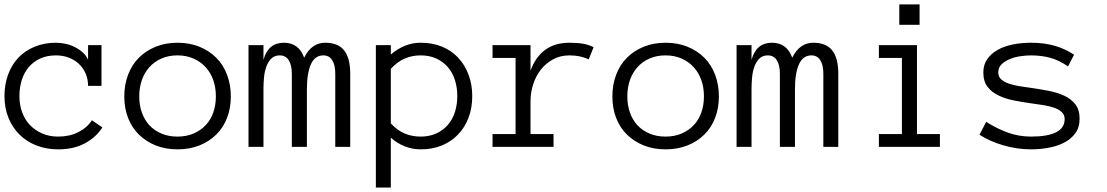

<svg xmlns="http://www.w3.org/2000/svg" viewBox="-20 -657 4953 859"><path d="M438 -86.9Q409.2 -42 359.1 -15.4Q309.1 11.2 240.2 11.2Q187 11.2 142.6 -6.3Q98.1 -23.9 66.7 -55.4Q35.2 -86.9 17.6 -130.4Q0 -173.8 0 -227.1Q0 -278.8 16.1 -323Q32.2 -367.2 62 -398.7Q91.8 -430.2 135 -448Q178.2 -465.8 231 -465.8Q252 -465.8 273.9 -460.9Q295.9 -456.1 315.4 -446Q335 -436 350.6 -422.1Q366.2 -408.2 374 -389.2V-455.1H434.1V-272.9H374Q374 -303.2 363 -328.1Q352.1 -353 333 -371.1Q314 -389.2 287.6 -399.2Q261.2 -409.2 231 -409.2Q189.9 -409.2 159.4 -395Q128.9 -380.9 108.4 -356.4Q87.9 -332 77.4 -299.1Q66.9 -266.1 66.9 -227.1Q66.9 -188 78.9 -155Q90.8 -122.1 113.5 -98.1Q136.2 -74.2 168.2 -60.1Q200.2 -45.9 240.2 -45.9Q291 -45.9 330.6 -65.9Q370.1 -85.9 391.1 -119.1Z M1012.7 -226.1Q1012.7 -172.9 995.8 -129.4Q979 -85.9 947.5 -54.9Q916 -23.9 872.1 -6.3Q828.1 11.2 773.9 11.2Q720.7 11.2 676.8 -6.3Q632.8 -23.9 601.3 -54.9Q569.8 -85.9 553 -129.4Q536.1 -172.9 536.1 -226.1Q536.1 -277.8 553 -322.5Q569.8 -367.2 601.3 -398.7Q632.8 -430.2 676.8 -448Q720.7 -465.8 773.9 -465.8Q828.1 -465.8 872.1 -448Q916 -430.2 947.5 -398.7Q979 -367.2 995.8 -322.5Q1012.7 -277.8 1012.7 -226.1ZM945.8 -226.1Q945.8 -265.1 934.3 -298.1Q922.9 -331.1 900.4 -356Q877.9 -380.9 845.9 -395Q814 -409.2 773.9 -409.2Q733.9 -409.2 701.9 -395Q669.9 -380.9 647.9 -356Q626 -331.1 614.5 -298.1Q603 -265.1 603 -226.1Q603 -187 614.5 -154.1Q626 -121.1 647.9 -97.2Q669.9 -73.2 701.9 -59.6Q733.9 -45.9 773.9 -45.9Q814 -45.9 845.9 -59.6Q877.9 -73.2 900.4 -97.2Q922.9 -121.1 934.3 -154.1Q945.8 -187 945.8 -226.1Z M1546.9 0H1480V-327.1Q1480 -366.2 1466.3 -387.7Q1452.6 -409.2 1426.8 -409.2Q1388.7 -409.2 1370.8 -369.1Q1353 -329.1 1353 -256.8V0H1285.6V-327.1Q1285.6 -366.2 1271.7 -387.7Q1257.8 -409.2 1231.9 -409.2Q1208 -409.2 1193.8 -395Q1179.7 -380.9 1171.6 -358.9Q1163.6 -336.9 1161.1 -310.1Q1158.7 -283.2 1158.7 -256.8V0H1091.8V-455.1H1158.7V-389.2Q1179.7 -465.8 1250 -465.8Q1316.9 -465.8 1340.8 -398.9Q1374 -465.8 1434.6 -465.8Q1492.7 -465.8 1519.8 -431.4Q1546.9 -397 1546.9 -327.1Z M2092.8 -227.1Q2092.8 -173.8 2076.2 -130.4Q2059.6 -86.9 2029.5 -55.4Q1999.5 -23.9 1957 -6.3Q1914.6 11.2 1861.8 11.2Q1825.7 11.2 1791.7 -2Q1757.8 -15.1 1728.5 -41V182.1H1661.6V-455.1H1728.5V-413.1Q1790.5 -465.8 1861.8 -465.8Q1914.6 -465.8 1957 -448.5Q1999.5 -431.2 2029.5 -399.2Q2059.6 -367.2 2076.2 -323Q2092.8 -278.8 2092.8 -227.1ZM2025.9 -227.1Q2025.9 -265.1 2015.4 -298.6Q2004.9 -332 1983.9 -356.4Q1962.9 -380.9 1932.4 -395Q1901.9 -409.2 1861.8 -409.2Q1823.7 -409.2 1790.8 -395Q1757.8 -380.9 1728.5 -349.1V-105Q1757.8 -73.2 1790.8 -59.6Q1823.7 -45.9 1861.8 -45.9Q1901.9 -45.9 1932.4 -60.1Q1962.9 -74.2 1983.9 -98.6Q2004.9 -123 2015.4 -156Q2025.9 -189 2025.9 -227.1Z M2613.8 -391.1Q2577.6 -409.2 2527.8 -409.2Q2486.8 -409.2 2454.6 -391.6Q2422.4 -374 2399.9 -345.5Q2377.4 -316.9 2365.5 -280Q2353.5 -243.2 2353.5 -204.1V-57.1H2456.5V0H2183.6V-57.1H2286.6V-397.9H2183.6V-455.1H2353.5V-340.8Q2399.4 -465.8 2527.8 -465.8Q2562.5 -465.8 2588.1 -461.4Q2613.8 -457 2635.7 -445.8Z M3196.3 -226.1Q3196.3 -172.9 3179.4 -129.4Q3162.6 -85.9 3131.1 -54.9Q3099.6 -23.9 3055.7 -6.3Q3011.7 11.2 2957.5 11.2Q2904.3 11.2 2860.4 -6.3Q2816.4 -23.9 2784.9 -54.9Q2753.4 -85.9 2736.6 -129.4Q2719.7 -172.9 2719.7 -226.1Q2719.7 -277.8 2736.6 -322.5Q2753.4 -367.2 2784.9 -398.7Q2816.4 -430.2 2860.4 -448Q2904.3 -465.8 2957.5 -465.8Q3011.7 -465.8 3055.7 -448Q3099.6 -430.2 3131.1 -398.7Q3162.6 -367.2 3179.4 -322.5Q3196.3 -277.8 3196.3 -226.1ZM3129.4 -226.1Q3129.4 -265.1 3117.9 -298.1Q3106.4 -331.1 3084 -356Q3061.5 -380.9 3029.5 -395Q2997.6 -409.2 2957.5 -409.2Q2917.5 -409.2 2885.5 -395Q2853.5 -380.9 2831.5 -356Q2809.6 -331.1 2798.1 -298.1Q2786.6 -265.1 2786.6 -226.1Q2786.6 -187 2798.1 -154.1Q2809.6 -121.1 2831.5 -97.2Q2853.5 -73.2 2885.5 -59.6Q2917.5 -45.9 2957.5 -45.9Q2997.6 -45.9 3029.5 -59.6Q3061.5 -73.2 3084 -97.2Q3106.4 -121.1 3117.9 -154.1Q3129.4 -187 3129.4 -226.1Z M3730.5 0H3663.6V-327.1Q3663.6 -366.2 3649.9 -387.7Q3636.2 -409.2 3610.4 -409.2Q3572.3 -409.2 3554.4 -369.1Q3536.6 -329.1 3536.6 -256.8V0H3469.2V-327.1Q3469.2 -366.2 3455.3 -387.7Q3441.4 -409.2 3415.5 -409.2Q3391.6 -409.2 3377.4 -395Q3363.3 -380.9 3355.2 -358.9Q3347.2 -336.9 3344.7 -310.1Q3342.3 -283.2 3342.3 -256.8V0H3275.4V-455.1H3342.3V-389.2Q3363.3 -465.8 3433.6 -465.8Q3500.5 -465.8 3524.4 -398.9Q3557.6 -465.8 3618.2 -465.8Q3676.3 -465.8 3703.4 -431.4Q3730.5 -397 3730.5 -327.1Z M4094.2 -545.9H4003.4V-637.2H4094.2ZM4185.1 0H3912.1V-57.1H4015.1V-397.9H3912.1V-455.1H4082.5V-57.1H4185.1Z M4810.1 -126Q4810.1 -85.9 4790 -59.6Q4770 -33.2 4738.5 -17.6Q4707 -2 4668.2 4.6Q4629.4 11.2 4592.3 11.2Q4530.3 11.2 4468.8 -6.8Q4407.2 -24.9 4362.3 -54.2L4392.1 -111.8Q4442.4 -80.1 4491.2 -63Q4540 -45.9 4592.3 -45.9Q4743.2 -45.9 4743.2 -124Q4743.2 -143.1 4730.7 -155Q4718.3 -167 4697.3 -174.6Q4676.3 -182.1 4649.2 -186.5Q4622.1 -190.9 4592.3 -194.8Q4554.2 -200.2 4516.6 -207.5Q4479 -214.8 4448 -229.5Q4417 -244.1 4398.2 -268.6Q4379.4 -293 4379.4 -333Q4379.4 -367.2 4396.7 -392.1Q4414.1 -417 4443.1 -433.6Q4472.2 -450.2 4511.2 -458Q4550.3 -465.8 4592.3 -465.8Q4652.3 -465.8 4699.7 -451.9Q4747.1 -438 4785.2 -412.1L4758.3 -359.9Q4719.2 -387.2 4679.2 -398.2Q4639.2 -409.2 4592.3 -409.2Q4571.3 -409.2 4545.7 -405.5Q4520 -401.9 4498 -392.8Q4476.1 -383.8 4461.2 -369.4Q4446.3 -355 4446.3 -333Q4446.3 -314 4458.7 -302.5Q4471.2 -291 4492.2 -283.4Q4513.2 -275.9 4540.3 -271.5Q4567.4 -267.1 4597.2 -263.2Q4634.3 -257.8 4672.1 -250.5Q4710 -243.2 4741 -229Q4772 -214.8 4791 -190.4Q4810.1 -166 4810.1 -126Z"/></svg>

Font: Anonymous Pro
Style: Regular
Weight: 400
Monospace: yes
Designer: Mark Simonson
Version: Version 1.003